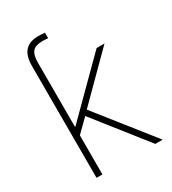

<svg xmlns="http://www.w3.org/2000/svg" viewBox="-176 -812 812 906"><g transform="rotate(-30 230.5 -358.5)"><path d="M179.7 -279.3 112.3 -212.9V0H80.1V-608.4Q80.1 -664.1 104 -690.4Q127.9 -716.8 175.8 -716.8Q188.5 -716.8 211.9 -714.8V-684.6Q201.2 -686.5 179.7 -686.5Q143.6 -686.5 127.9 -668.9Q112.3 -651.4 112.3 -608.4V-259.8H115.2L386.7 -530.3H429.7L201.2 -301.8L440.4 0H400.4Z"/></g></svg>

Font: Pretendard Thin
Style: Regular
Weight: 100
Designer: Base glyphs from Inter by Rasmus Andersson; Hangeul glyphs from Noto Sans CJK(Source Han Sans) by Jang Soo-young and Kan
Foundry: Kil Hyung-jin
Version: Version 1.309